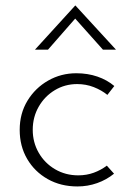

<svg xmlns="http://www.w3.org/2000/svg" viewBox="-20 -664 473 692"><path d="M391 -38Q364 -16 330 -4Q296 8 259 8Q199 8 152 -18.5Q105 -45 78 -91Q51 -137 51 -196Q51 -255 79 -301Q107 -347 153.5 -373.5Q200 -400 255 -400Q296 -400 331 -388Q366 -376 392 -354L367 -322Q346 -339 318 -350Q290 -361 258 -361Q214 -361 177.5 -339Q141 -317 119.5 -279.5Q98 -242 98 -196Q98 -151 119.5 -113.5Q141 -76 178.5 -54Q216 -32 262 -32Q292 -32 318 -41.5Q344 -51 365 -67ZM351 -485 251 -597 153 -485H106L251 -644H252L398 -485Z"/></svg>

Font: Synthetic Light
Style: Regular
Weight: 300
Designer: Santiago Orozco
Foundry: Typemade
Version: Version 2.000; ttfautohint (v1.8.4.7-5d5b)